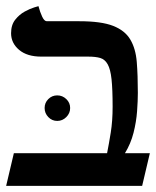

<svg xmlns="http://www.w3.org/2000/svg" viewBox="-20 -604 508 624"><path d="M125 -253Q125 -270 137 -282Q149 -294 166 -294Q183 -294 195.5 -282Q208 -270 208 -253Q208 -236 195.5 -223.5Q183 -211 166 -211Q149 -211 137 -223.5Q125 -236 125 -253ZM238 -535Q309 -535 347.5 -520Q386 -505 403.5 -475.5Q421 -446 424.5 -402.5Q428 -359 428 -302Q428 -277 425.5 -242.5Q423 -208 414 -172.5Q405 -137 386 -106H467L442 0H0L25 -106H328Q334 -136 340 -173.5Q346 -211 346 -257Q346 -314 342.5 -346.5Q339 -379 330 -395Q321 -411 306 -415.5Q291 -420 267 -420H114Q68 -420 42 -442Q16 -464 16 -496Q16 -523 29.5 -540Q43 -557 60.5 -566.5Q78 -576 91.5 -580Q105 -584 105 -584Q110 -565 117 -550Q124 -535 132 -535Z"/></svg>

Font: Libertinus Serif SemiBold
Style: Regular
Weight: 600
Designer: Philipp H. Poll, Khaled Hosny
Foundry: Caleb Maclennan
Version: Version 7.051;RELEASE